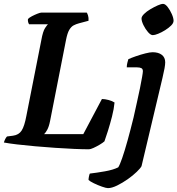

<svg xmlns="http://www.w3.org/2000/svg" viewBox="-31 -769 914 989"><path d="M427 0Q396 0 350.5 -2Q305 -4 253.5 -7.5Q202 -11 151 -15.5Q100 -20 57.5 -25Q15 -30 -11 -35Q-5 -55 5 -66L36 -70Q66 -74 80.5 -96.5Q95 -119 105 -173L182 -563Q190 -608 201.5 -625Q213 -642 216 -644H119Q116 -648 114 -655Q112 -662 113 -671Q119 -678 133.5 -685.5Q148 -693 162 -698.5Q176 -704 182 -704H416Q419 -700 422.5 -689Q426 -678 425 -662L376 -649Q361 -645 348.5 -638.5Q336 -632 326 -615.5Q316 -599 309 -563L227 -146Q221 -116 212 -100Q203 -84 196 -78H398L494 -259Q509 -259 528 -254Q547 -249 559 -241Q556 -208 546 -169Q536 -130 525 -95Q514 -60 507 -41Q498 -33 482 -23.5Q466 -14 450.5 -7Q435 0 427 0ZM525 200Q516 200 494.5 192.5Q473 185 452.5 175Q432 165 425 158Q425 150 427.5 138.5Q430 127 432 125Q467 121 509.5 113.5Q552 106 578 93Q586 81 598.5 45Q611 9 626 -45Q641 -99 657 -164Q665 -201 674 -240.5Q683 -280 690 -314.5Q697 -349 701 -372.5Q705 -396 705 -402Q705 -414 697 -418Q689 -422 675 -422H622Q622 -434 625 -445.5Q628 -457 630 -464Q645 -471 669.5 -479.5Q694 -488 718 -494Q742 -500 755 -500Q785 -500 802.5 -486.5Q820 -473 820 -448Q820 -437 816.5 -417Q813 -397 806 -368L698 87Q693 97 673.5 116Q654 135 627 154Q600 173 572.5 186.5Q545 200 525 200ZM756 -588Q745 -588 731.5 -603.5Q718 -619 708 -639.5Q698 -660 698 -674Q698 -684 711 -697Q724 -710 743.5 -721.5Q763 -733 781 -741Q799 -749 809 -749Q820 -749 832.5 -733Q845 -717 854 -696.5Q863 -676 863 -662Q863 -650 850.5 -637.5Q838 -625 819.5 -613.5Q801 -602 783.5 -595Q766 -588 756 -588Z"/></svg>

Font: Texturina
Style: Bold Italic
Weight: 700
Italic angle: -11°
Designer: Guillermo Torres Carreño
Foundry: Omnibus-Type
Version: Version 1.002; ttfautohint (v1.8.3)